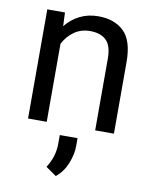

<svg xmlns="http://www.w3.org/2000/svg" viewBox="-87 -603 726 915"><g transform="rotate(10 276.0 -145.5)"><path d="M288.1 -461.9Q244.6 -461.9 211.4 -438.5Q178.2 -415 159.2 -377.4V0H68.8V-528.3H154.3L157.2 -462.4Q185.5 -498 225.6 -518.1Q265.6 -538.1 314.9 -538.1Q393.1 -538.1 438.7 -494.1Q484.4 -450.2 484.4 -346.2V0H393.6V-347.2Q393.6 -409.2 366.5 -435.5Q339.4 -461.9 288.1 -461.9ZM317.4 51.3V89.8Q317.4 128.4 300 172.9Q282.7 217.3 246.6 247.1L195.3 211.4Q213.4 183.6 222.4 154.3Q231.4 125 231.4 90.8V51.3Z"/></g></svg>

Font: Vazirmatn RD UI
Style: Regular
Weight: 400
Designer: Saber Rastikerdar
Foundry: Saber Rastikerdar
Version: Version 33.003